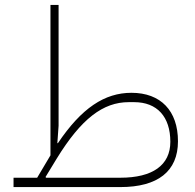

<svg xmlns="http://www.w3.org/2000/svg" viewBox="-20 -760 792 780"><path d="M35 0H469C621 0 703 -64 703 -186C703 -310 633 -383 514 -383C405 -383 311 -321 215 -178L213 -179L218 -249V-740H185V-129L131 -38H35ZM210 -115C310 -278 399 -345 503 -345H525C618 -345 672 -286 672 -184C672 -89 600 -38 469 -38H167L165 -41Z"/></svg>

Font: IBM Plex Arabic ExtraLight
Style: Regular
Weight: 200
Designer: Mike Abbink, Paul van der Laan, Pieter van Rosmalen, Wael Morcos, Khajak Apelian
Foundry: Bold Monday
Version: Version 1.0